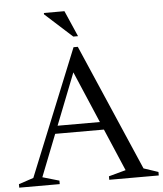

<svg xmlns="http://www.w3.org/2000/svg" viewBox="-67 -935 838 987"><g transform="rotate(-5 352.0 -442.0)"><path d="M174.5 -259.5V-300H512.5V-259.5ZM637 -43 712 -18V0H456.5V-18L544.5 -42L307 -598.5H333.5L115 -43L201 -18V0H-8V-18L68.5 -43.5L333 -695H355ZM361 -749.5H336.5L196.5 -876.5V-883.5H302.5Z"/></g></svg>

Font: Newsreader 36pt
Style: Regular
Weight: 400
Designer: Hugues Gentile
Foundry: Production Type
Version: Version 1.003